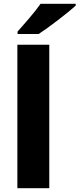

<svg xmlns="http://www.w3.org/2000/svg" viewBox="-20 -1063 421 1017"><path d="M381 -1033V-1043H195C164 -998 106 -933 73 -896V-883H185C238 -917 339 -995 381 -1033ZM241 -66V-826H72V-66Z"/></svg>

Font: Noto Sans Malayalam UI ExtraBold
Style: Regular
Weight: 800
Designer: Jelle Bosma - Monotype Design Team
Foundry: Monotype Imaging Inc.
Version: Version 2.104